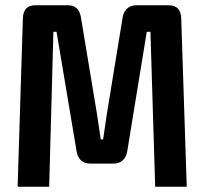

<svg xmlns="http://www.w3.org/2000/svg" viewBox="-20 -710 776 730"><path d="M499 -690H621Q667 -690 669 -641L690 0H570L552 -589H538L463 -130Q452 -88 411 -88H324Q282 -88 272 -130L195 -589H183L167 0H47L67 -641Q69 -690 114 -690H238Q278 -690 287 -648L349 -275Q361 -195 363 -180H372Q374 -191 378.5 -223.5Q383 -256 386 -275L447 -648Q458 -690 499 -690Z"/></svg>

Font: Exo 2 Semi Bold Condensed
Style: Regular
Weight: 600
Width: 3
Designer: Natanael Gama
Version: Version 1.001;PS 001.001;hotconv 1.0.70;makeotf.lib2.5.58329